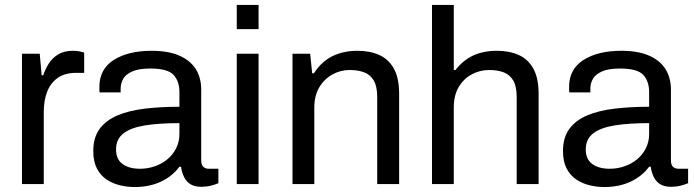

<svg xmlns="http://www.w3.org/2000/svg" viewBox="-20 -743 2803 775"><path d="M68.7 0V-526H140.4L148.1 -439.3H154.6Q162.8 -463.9 176.8 -486.3Q190.8 -508.7 214.8 -523.4Q238.7 -538 274 -538Q289.1 -538 301.4 -535.5Q313.8 -532.9 319.8 -530.4V-448.9H287Q241.8 -448.9 213 -428.6Q184.3 -408.3 170.5 -373.1Q156.7 -337.9 156.7 -292.6V0Z M522.9 12Q494.5 12 465.1 5.1Q435.6 -1.8 411 -17.9Q386.3 -34.1 371.4 -62.4Q356.5 -90.8 356.5 -133.7Q356.5 -188.2 382.3 -223Q408.1 -257.8 454.6 -277.4Q501.1 -296.9 565.1 -304.5Q629 -312.1 704.2 -312.1V-371.6Q704.2 -414.8 680.6 -440.6Q657 -466.4 586.4 -466.4Q540.6 -466.4 514.3 -454.8Q488.1 -443.3 477.5 -425Q467 -406.7 467 -385.4V-370H382.1Q381.1 -375 381.1 -380Q381.1 -385 381.1 -392Q381.1 -464.1 439.4 -501.1Q497.7 -538 592.2 -538Q658.3 -538 702.5 -519.1Q746.7 -500.3 769.4 -465.4Q792.2 -430.4 792.2 -380.6V-95.9Q792.2 -76.9 800.9 -69.4Q809.6 -61.8 822.6 -61.8H861.5V-3.5Q847.8 2.3 830.7 6.6Q813.5 11 792.4 11Q765.9 11 749.1 0.7Q732.3 -9.7 723.1 -28.2Q713.9 -46.7 710.7 -70.1H704.2Q675.9 -31.7 629.5 -9.8Q583.1 12 522.9 12ZM544.8 -61.8Q576.6 -61.8 605.4 -72Q634.2 -82.1 656.1 -100.4Q678 -118.7 691.1 -144.7Q704.2 -170.7 704.2 -201.8V-246Q623.5 -246 566.2 -237Q508.9 -227.9 478.6 -204.8Q448.4 -181.6 448.4 -139.7Q448.4 -99.8 475 -80.8Q501.6 -61.8 544.8 -61.8Z M935.7 -625.4V-723H1023.7V-625.4ZM935.7 0V-526H1023.7V0Z M1160.7 0V-526H1231.9L1240.1 -447.3H1247.1Q1278.2 -495.2 1322.4 -516.6Q1366.7 -538 1422.9 -538Q1472.9 -538 1510.7 -521.1Q1548.5 -504.3 1569.8 -466.1Q1591.1 -428 1591.1 -363.3V0H1502.6V-351.4Q1502.6 -394.8 1488.5 -418.4Q1474.5 -441.9 1449.6 -451.2Q1424.6 -460.4 1391.4 -460.4Q1353.8 -460.4 1321.1 -442.1Q1288.4 -423.8 1268.5 -390.1Q1248.7 -356.3 1248.7 -309.2V0Z M1723.7 0V-723H1811.7V-460.5H1818.7Q1848.8 -499.8 1890.1 -518.9Q1931.3 -538 1985.9 -538Q2035.9 -538 2073.7 -521.1Q2111.5 -504.3 2132.8 -466.1Q2154.1 -428 2154.1 -363.3V0H2065.6V-351.4Q2065.6 -394.8 2051.5 -418.4Q2037.5 -441.9 2012.6 -451.2Q1987.6 -460.4 1954.4 -460.4Q1916.8 -460.4 1884.1 -442.8Q1851.4 -425.2 1831.5 -391.7Q1811.7 -358.2 1811.7 -309.2V0Z M2418.9 12Q2390.5 12 2361.1 5.1Q2331.6 -1.8 2307 -17.9Q2282.3 -34.1 2267.4 -62.4Q2252.5 -90.8 2252.5 -133.7Q2252.5 -188.2 2278.3 -223Q2304.1 -257.8 2350.6 -277.4Q2397.1 -296.9 2461.1 -304.5Q2525 -312.1 2600.2 -312.1V-371.6Q2600.2 -414.8 2576.6 -440.6Q2553 -466.4 2482.4 -466.4Q2436.6 -466.4 2410.3 -454.8Q2384.1 -443.3 2373.5 -425Q2363 -406.7 2363 -385.4V-370H2278.1Q2277.1 -375 2277.1 -380Q2277.1 -385 2277.1 -392Q2277.1 -464.1 2335.4 -501.1Q2393.7 -538 2488.2 -538Q2554.3 -538 2598.5 -519.1Q2642.7 -500.3 2665.4 -465.4Q2688.2 -430.4 2688.2 -380.6V-95.9Q2688.2 -76.9 2696.9 -69.4Q2705.6 -61.8 2718.6 -61.8H2757.5V-3.5Q2743.8 2.3 2726.7 6.6Q2709.5 11 2688.4 11Q2661.9 11 2645.1 0.7Q2628.3 -9.7 2619.1 -28.2Q2609.9 -46.7 2606.7 -70.1H2600.2Q2571.9 -31.7 2525.5 -9.8Q2479.1 12 2418.9 12ZM2440.8 -61.8Q2472.6 -61.8 2501.4 -72Q2530.2 -82.1 2552.1 -100.4Q2574 -118.7 2587.1 -144.7Q2600.2 -170.7 2600.2 -201.8V-246Q2519.5 -246 2462.2 -237Q2404.9 -227.9 2374.6 -204.8Q2344.4 -181.6 2344.4 -139.7Q2344.4 -99.8 2371 -80.8Q2397.6 -61.8 2440.8 -61.8Z"/></svg>

Font: Archivo Variable SemiBold
Style: Regular
Weight: 600
Designer: Hector Gatti
Foundry: Omnibus-Type
Version: Version 2.001